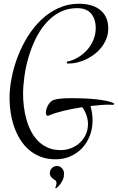

<svg xmlns="http://www.w3.org/2000/svg" viewBox="-20 -694 640 1040"><path d="M594.2 -126Q587.4 -126 580.8 -126.5Q574.2 -127 567.4 -127Q548.8 -127 523.9 -125Q499 -123 470.2 -119.6Q481.4 -80.1 481.4 -41Q481.4 2.4 466.8 40.5Q452.1 78.6 425.8 107.2Q399.4 135.7 362.5 152.3Q325.7 168.9 281.2 168.9Q236.8 168.9 200.9 155.3Q165 141.6 137.2 117.7Q109.4 93.8 89.4 61.5Q69.3 29.3 56.6 -7.3Q43.9 -43.9 37.8 -83.5Q31.7 -123 31.7 -161.6Q31.7 -214.8 43.2 -273.4Q54.7 -332 76.7 -388.9Q98.6 -445.8 130.9 -497.3Q163.1 -548.8 204.8 -588.1Q246.6 -627.4 297.6 -650.6Q348.6 -673.8 408.2 -673.8Q441.4 -673.8 470.2 -666Q499 -658.2 520.5 -641.8Q542 -625.5 554.2 -600.1Q566.4 -574.7 566.4 -539.1Q566.4 -512.2 557.4 -487.5Q548.3 -462.9 532.5 -441.7Q516.6 -420.4 495.4 -403.3Q474.1 -386.2 450 -374.3Q425.8 -362.3 400.1 -356Q374.5 -349.6 349.6 -350.1H342.3V-359.9Q374 -366.2 402.6 -383.1Q431.2 -399.9 452.4 -424.1Q473.6 -448.2 486.1 -478.5Q498.5 -508.8 498.5 -542Q498.5 -591.3 473.4 -620.6Q448.2 -649.9 397.5 -649.9Q344.7 -649.9 302.7 -627.4Q260.7 -605 228.3 -567.9Q195.8 -530.8 172.4 -482.4Q148.9 -434.1 134 -382.3Q119.1 -330.6 112.1 -279.1Q105 -227.5 105 -184.1Q105 -150.9 109.4 -115.5Q113.8 -80.1 123.3 -46.4Q132.8 -12.7 148.4 17.3Q164.1 47.4 186.8 70.1Q209.5 92.8 239.5 106Q269.5 119.1 308.6 119.1Q338.4 119.1 365.2 108.6Q392.1 98.1 412.4 79.3Q432.6 60.5 444.6 34.7Q456.5 8.8 456.5 -22Q456.5 -46.9 448.2 -70.3Q439.9 -93.8 425.3 -113.3Q399.4 -109.4 374 -104.5Q348.6 -99.6 325.4 -94Q302.2 -88.4 282.5 -82.3Q262.7 -76.2 248.5 -69.8Q244.1 -66.9 239.3 -66.9Q232.4 -66.9 230.5 -72.8Q228.5 -78.6 228.5 -84Q228.5 -92.8 231.7 -103.8Q234.9 -114.7 240.7 -124.8Q246.6 -134.8 254.4 -142.6Q262.2 -150.4 271.5 -152.8Q284.7 -156.7 299.1 -158.7Q313.5 -160.6 328.1 -161.4Q342.8 -162.1 357.4 -162.1Q372.1 -162.1 385.3 -162.1Q405.8 -162.1 435.5 -160.9Q465.3 -159.7 496.6 -156.5Q527.8 -153.3 555.7 -147.7Q583.5 -142.1 599.6 -132.8ZM279.3 323.7Q281.7 317.9 283.7 311.3Q285.6 304.7 285.9 298.8Q286.1 293 283.9 288.1Q281.7 283.2 276.4 280.3Q265.6 274.9 257.8 265.6Q250 256.3 250 243.7Q250 227.5 261.2 216.3Q272.5 205.1 288.6 205.1Q304.2 205.1 314.9 216.3Q325.7 227.5 326.7 243.7Q327.6 260.3 322.3 274.7Q316.9 289.1 309.1 299.8Q301.3 310.5 293.7 317.6Q286.1 324.7 283.2 326.7Q282.2 325.7 281.2 325.2Q279.3 324.2 279.3 323.7Z"/></svg>

Font: Montez
Style: Regular
Weight: 400
Designer: Astigmatic (AOETI)
Foundry: Astigmatic (AOETI)
Version: Version 1.000